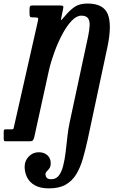

<svg xmlns="http://www.w3.org/2000/svg" viewBox="-62 -780 626 1060"><path d="M119.5 -750H264.5Q282.5 -750 286 -746.5Q289.5 -743 286 -729L278.5 -692.5Q273 -669 274.8 -668.5Q276.5 -668 297 -692Q324 -724.5 350.8 -742.5Q377.5 -760.5 421 -760.5Q509 -760.5 533 -702Q557 -643.5 531 -520L422 -9.5Q409.5 48 395.2 97Q381 146 358.8 182.5Q336.5 219 300.5 239.5Q264.5 260 208.5 260Q160.5 260 130.8 243.2Q101 226.5 87.5 199Q74 171.5 74 140.5Q74 107.5 96.8 84Q119.5 60.5 152 60.5Q181 60.5 199.5 77Q218 93.5 218 121Q218 139 210.8 149Q203.5 159 196.2 166.2Q189 173.5 189 183Q189 192 195.5 200.8Q202 209.5 221 209.5Q247.5 209.5 263 189Q278.5 168.5 287 134.5Q295.5 100.5 300.5 59Q305.5 17.5 310 -24.8Q314.5 -67 322.5 -104L424 -577Q431 -610.5 432.8 -637Q434.5 -663.5 424.5 -678.5Q414.5 -693.5 387 -693.5Q360.5 -693.5 333.8 -665.5Q307 -637.5 282.8 -592.2Q258.5 -547 239 -494Q219.5 -441 208 -391L127.5 -24.5Q124.5 -12.5 120.5 -6.2Q116.5 0 100.5 0H-29.5Q-38 0 -39.8 -3.5Q-41.5 -7 -41.5 -15.5V-51.5Q-41.5 -59 -40 -62.5Q-38.5 -66 -31 -66H0.5Q9.5 -66 11.2 -68Q13 -70 14.5 -77.5L147.5 -665Q150.5 -678.5 146.8 -681.2Q143 -684 126.5 -684H119Q106.5 -684 103.8 -688.2Q101 -692.5 101 -705.5V-730Q101 -742.5 104.2 -746.2Q107.5 -750 119.5 -750Z"/></svg>

Font: Besley* Condensed Medium
Style: Italic
Weight: 500
Width: 3
Italic angle: -13°
Designer: Owen Earl
Foundry: indestructible type*
Version: Version 3.000; ttfautohint (v1.8.3)